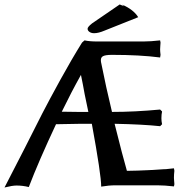

<svg xmlns="http://www.w3.org/2000/svg" viewBox="-30 -831 852 861"><path d="M332 -275.9 221.2 -273.9Q143.1 -107.4 99.1 7.8Q72.3 1 43.9 1Q25.4 1 -9.8 9.8Q-3.9 -1.5 79.1 -163.1Q129.9 -264.6 160.4 -323.7Q190.9 -382.8 240.7 -473.4Q290.5 -564 337.9 -640.1L349.1 -649.9Q371.6 -645 404.8 -645H613.8Q645 -645 688 -649.9L689.9 -640.1Q689.9 -638.2 689.5 -633.8Q689 -629.4 689 -627.9Q688 -620.1 688 -609.9Q688 -600.6 689.9 -585L688 -573.2Q597.7 -585 472.2 -585Q441.4 -585 430.7 -578.4Q419.9 -571.8 422.9 -553.2Q445.8 -438 472.2 -329.1Q574.2 -329.1 688 -339.8L696.8 -331.1Q693.8 -317.9 693.8 -300.8Q693.8 -287.1 696.8 -273.9L688 -265.1Q610.4 -273.4 483.9 -275.9Q521 -127 539.1 -64.9Q585.9 -65.4 638.7 -68.1Q691.4 -70.8 720.7 -73.2L750 -76.2L752 -64.9Q750 -49.3 750 -33.2Q750 -23.9 751 -18.1Q751 -16.6 751.5 -12Q752 -7.3 752 -4.9L750 4.9Q707 0 675.8 0H487.8Q458 0 423.8 5.9Q423.8 -46.9 381.8 -275.9ZM247.1 -330.1Q274.9 -329.1 320.8 -329.1H366.2Q345.2 -427.7 341.8 -451.2Q334 -492.2 333 -495.1Q289.6 -417.5 247.1 -330.1ZM525.9 -803.2 518.1 -810.1Q569.3 -787.6 589.8 -753.9L439 -693.8Q411.6 -682.1 392.1 -682.1Q379.4 -682.1 371.1 -688Q362.8 -693.8 362.8 -702.1Q362.8 -710.4 382.8 -726.1L506.8 -811Z"/></svg>

Font: Linear Smooth
Style: Bold
Weight: 700
Designer: Philipp H. Poll, Flanker
Foundry: Philipp H. Poll, reworked by Flanker
Version: Version 1.061 | FøM Fix